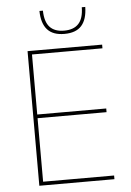

<svg xmlns="http://www.w3.org/2000/svg" viewBox="-57 -866 620 908"><g transform="rotate(-5 253.5 -412.0)"><path d="M92.5 0V-639H112V0ZM99 0V-17.5H449V0ZM102.5 -319V-336.5H439.5V-319ZM98 -621.5V-639H446.5V-621.5ZM273.5 -705Q219 -705 192.5 -734.8Q166 -764.5 165 -823.5H181.5Q182.5 -770.5 205.5 -745.5Q228.5 -720.5 273.5 -720.5Q319 -720.5 342.2 -745.5Q365.5 -770.5 366 -823.5H382.5Q381.5 -764.5 355 -734.8Q328.5 -705 273.5 -705Z"/></g></svg>

Font: Anek Latin Medium Thin
Style: Regular
Weight: 250
Version: Version 1.003